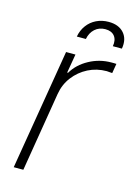

<svg xmlns="http://www.w3.org/2000/svg" viewBox="-112 -781 585 840"><g transform="rotate(15 180.5 -361.0)"><path d="M36.6 0 127.4 -545.9H169.9L155.3 -460.4H159.2Q183.6 -502 230.5 -527.6Q277.3 -553.2 331.1 -553.2Q337.4 -553.2 342.8 -553.2Q348.1 -553.2 353.5 -552.7L346.2 -509.3Q341.8 -509.3 335.9 -510Q330.1 -510.7 321.3 -511.2Q275.9 -511.2 237.3 -491.5Q198.7 -471.7 172.6 -437.5Q146.5 -403.3 139.2 -358.9L80.1 0ZM155.3 -623.5Q160.6 -652.8 177 -675Q193.4 -697.3 218.5 -709.5Q243.7 -721.7 273.9 -721.7Q319.8 -721.7 343.5 -694.6Q367.2 -667.5 359.4 -623.5H318.4Q323.7 -652.3 310.1 -669.7Q296.4 -687 268.1 -687Q240.2 -687 220.9 -669.7Q201.7 -652.3 196.3 -623.5Z"/></g></svg>

Font: Inter Tight ExtraLight
Style: Italic
Weight: 250
Italic angle: -9.39999°
Designer: Rasmus Andersson
Foundry: rsms
Version: Version 3.004